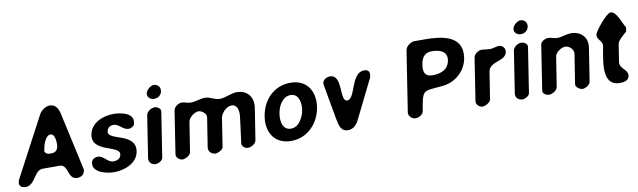

<svg xmlns="http://www.w3.org/2000/svg" viewBox="-43 -1251 5923 1783"><g transform="rotate(-10 2919.0 -360.0)"><path d="M34 -53C28 -17 57 0 90 0C183 0 193 -140 275 -140H435C519 -140 484 0 577 0C612 0 643 -19 649 -57L650 -67C632 -147 551 -520 533 -600C523 -649 503 -707 442 -707C402 -707 358 -677 339 -640C295 -557 90 -170 46 -87C36 -68 37 -70 34 -53ZM318 -293C319 -297 321 -316 322 -320C327 -353 354 -441 401 -441C444 -441 449 -357 444 -323C438 -282 415 -266 374 -266C344 -266 334 -269 318 -293Z M735 -113C721 -22 857 7 924 7C1018 7 1145 -36 1162 -147C1189 -323 915 -287 929 -375C934 -407 957 -427 992 -427C1045 -427 1072 -366 1126 -366C1145 -366 1167 -378 1180 -393C1181 -397 1184 -413 1185 -417C1199 -505 1077 -527 1011 -527C915 -527 793 -484 775 -369C750 -206 1022 -233 1008 -145C1002 -107 970 -93 935 -93C878 -93 854 -161 798 -161C768 -161 740 -145 735 -113Z M1396 -521C1365 -521 1322 -495 1317 -460L1256 -67C1250 -29 1280 0 1316 0C1339 0 1382 -19 1386 -47L1452 -473C1456 -502 1420 -521 1396 -521ZM1348 -660C1342 -623 1375 -599 1407 -599C1443 -599 1476 -621 1482 -659C1488 -695 1464 -727 1425 -727C1394 -727 1353 -691 1348 -660Z M1651 -521C1622 -521 1580 -493 1575 -460L1513 -60C1508 -27 1541 1 1571 1C1595 1 1645 -24 1649 -53L1693 -333C1699 -372 1755 -414 1792 -414C1821 -414 1867 -381 1862 -347L1818 -67C1812 -30 1847 0 1881 0C1903 0 1951 -22 1955 -47L1996 -313C2003 -359 2054 -414 2102 -414C2166 -414 2169 -342 2163 -293C2158 -256 2137 -84 2131 -47C2134 -19 2161 0 2188 0C2219 0 2262 -25 2267 -60L2313 -353C2329 -455 2272 -527 2172 -527C2114 -527 2065 -493 2008 -493C1957 -493 1926 -527 1873 -527C1826 -527 1781 -506 1735 -506C1705 -506 1681 -521 1651 -521Z M2389 -260C2366 -109 2440 7 2595 7C2748 7 2860 -112 2883 -260C2906 -410 2831 -527 2678 -527C2522 -527 2413 -412 2389 -260ZM2529 -260C2539 -325 2579 -414 2660 -414C2738 -414 2753 -324 2743 -260C2733 -197 2690 -106 2612 -106C2530 -106 2519 -195 2529 -260Z M2979 -460C2987 -409 3031 -171 3040 -120C3050 -65 3062 0 3131 0C3177 0 3211 -31 3232 -73L3417 -447L3420 -465C3426 -501 3411 -521 3372 -521C3245 -521 3251 -273 3171 -273C3094 -273 3176 -521 3050 -521C3018 -521 2984 -502 2979 -467Z M3871 -707C3834 -697 3799 -673 3793 -633L3705 -67C3699 -30 3735 0 3768 0C3797 0 3830 -17 3842 -47C3880 -267 3875 -231 4074 -253C4192 -267 4290 -358 4308 -473C4341 -684 4136 -707 3974 -707ZM3915 -477C3925 -541 3951 -587 4023 -587C4094 -587 4169 -564 4156 -479C4142 -391 4069 -366 3991 -366C3920 -366 3905 -411 3915 -477Z M4480 -520C4450 -520 4409 -493 4404 -460L4342 -60C4337 -27 4370 1 4400 1C4424 1 4474 -24 4478 -53L4518 -307C4533 -404 4685 -373 4699 -463C4704 -497 4678 -527 4645 -527C4617 -527 4590 -513 4561 -513C4532 -513 4508 -520 4480 -520Z M4854 -521C4823 -521 4780 -495 4775 -460L4714 -67C4708 -29 4738 0 4774 0C4797 0 4840 -19 4844 -47L4910 -473C4914 -502 4878 -521 4854 -521ZM4806 -660C4800 -623 4833 -599 4865 -599C4901 -599 4934 -621 4940 -659C4946 -695 4922 -727 4883 -727C4852 -727 4811 -691 4806 -660Z M5107 -521C5083 -521 5039 -501 5035 -473L4969 -47C4965 -19 5002 0 5026 0C5055 0 5103 -25 5108 -60L5152 -340C5158 -377 5215 -414 5250 -414C5288 -414 5330 -374 5324 -333L5280 -53C5276 -25 5320 1 5342 1C5367 1 5412 -23 5417 -53L5466 -367C5481 -463 5416 -527 5325 -527C5279 -527 5238 -506 5193 -506C5162 -506 5138 -521 5107 -521Z M5599 -367C5582 -247 5506 7 5695 7C5727 7 5776 0 5783 -45C5792 -106 5708 -121 5718 -187L5744 -353C5749 -388 5826 -448 5832 -453L5838 -493C5812 -526 5778 -654 5720 -654C5680 -654 5559 -501 5555 -473C5548 -429 5598 -410 5599 -367Z"/></g></svg>

Font: Asimov Print
Style: Regular
Weight: 500
Designer: Google
Version: Version 2.000980: 2014